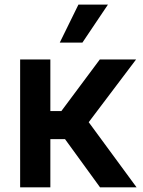

<svg xmlns="http://www.w3.org/2000/svg" viewBox="-20 -799 609 819"><path d="M234.9 -617.2 314.5 -779.3H440.4L331.5 -617.2ZM65.9 0V-545.4H194.8V-325.2H241.7L405.8 -545.4H560.5L358.4 -277.8L562.5 0H406.7L257.3 -205.6H194.8V0Z"/></svg>

Font: Interop SemBd
Style: Regular
Weight: 600
Designer: Rasmus Andersson, Google, Jang Haemin
Foundry: jhaemin
Version: Version 1.007